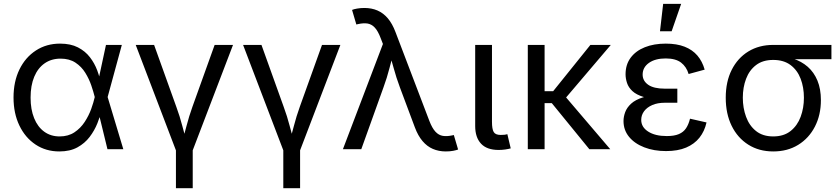

<svg xmlns="http://www.w3.org/2000/svg" viewBox="-20 -781 4392 1005"><path d="M290.5 11.7Q220.2 11.7 166 -24.4Q111.8 -60.5 81.3 -124.3Q50.8 -188 50.8 -270.5Q50.8 -354 81.8 -417.5Q112.8 -481 168 -516.8Q223.1 -552.7 294.4 -552.7Q349.6 -552.7 387.9 -533Q426.3 -513.2 450.7 -481.4Q475.1 -449.7 488.8 -412.8Q502.4 -376 508.3 -342.3H540L543 -274.4L625.5 0H542.5L475.6 -274.4Q469.2 -300.3 457.8 -334Q446.3 -367.7 426.5 -399.9Q406.7 -432.1 375 -453.1Q343.3 -474.1 296.9 -474.1Q249 -474.1 213.6 -449.5Q178.2 -424.8 159.2 -379.2Q140.1 -333.5 140.1 -270Q140.1 -208 158.7 -162.4Q177.2 -116.7 211.4 -91.8Q245.6 -66.9 292 -66.9Q337.4 -66.9 369.6 -88.4Q401.9 -109.9 423.3 -142.8Q444.8 -175.8 457.3 -210.4Q469.7 -245.1 475.6 -271.5L534.7 -545.9H617.7L543 -271.5L540 -206.5H512.7Q504.9 -173.3 489.7 -135.5Q474.6 -97.7 449.2 -64.2Q423.8 -30.8 385 -9.5Q346.2 11.7 290.5 11.7Z M902.3 9.8 690.4 -545.9H786.6L902.8 -222.2Q921.4 -171.9 934.3 -121.8Q947.3 -71.8 961.4 -24.9H929.2Q943.4 -71.8 956.3 -121.8Q969.2 -171.9 987.3 -222.2L1103.5 -545.9H1199.7L987.3 9.8ZM900.9 204.1V-3.9H988.8V204.1Z M1464.4 9.8 1252.4 -545.9H1348.6L1464.8 -222.2Q1483.4 -171.9 1496.3 -121.8Q1509.3 -71.8 1523.4 -24.9H1491.2Q1505.4 -71.8 1518.3 -121.8Q1531.2 -171.9 1549.3 -222.2L1665.5 -545.9H1761.7L1549.3 9.8ZM1462.9 204.1V-3.9H1550.8V204.1Z M1774.9 0 1984.4 -550.8 1973.1 -580.1Q1958.5 -619.1 1941.4 -637Q1924.3 -654.8 1903.1 -658Q1881.8 -661.1 1854 -654.8L1845.2 -652.8L1822.8 -729Q1831.1 -732.9 1849.1 -736.1Q1867.2 -739.3 1887.2 -739.3Q1925.3 -739.3 1955.8 -726.1Q1986.3 -712.9 2010 -685.1Q2033.7 -657.2 2050.3 -612.8L2227.5 -147.9Q2242.2 -109.9 2259.3 -91.6Q2276.4 -73.2 2297.9 -69.8Q2319.3 -66.4 2346.7 -72.3L2355.5 -74.2L2377.9 1.5Q2370.1 4.9 2352.8 8.3Q2335.4 11.7 2313.5 11.7Q2276.4 11.7 2245.8 -1.5Q2215.3 -14.6 2191.7 -42.5Q2168 -70.3 2151.4 -114.7L2073.2 -323.7Q2053.7 -376 2040.8 -424.1Q2027.8 -472.2 2013.2 -521H2045.4Q2031.2 -474.1 2018.6 -424.3Q2005.9 -374.5 1987.3 -323.7L1871.1 0Z M2589.8 3.9Q2528.3 3.9 2497.8 -29.1Q2467.3 -62 2467.3 -121.1V-545.9H2555.2V-143.1Q2555.2 -105.5 2564.2 -90.1Q2573.2 -74.7 2600.6 -74.7Q2614.7 -74.7 2622.1 -75.7Q2629.4 -76.7 2635.7 -78.6L2653.3 -4.4Q2641.6 -1 2624.5 1.5Q2607.4 3.9 2589.8 3.9Z M2830.6 -545.9V0H2742.7V-545.9ZM3177.2 -545.9 2918 -241.2H2797.4V-303.7H2875.5L3070.3 -545.9ZM3064.9 0 2866.2 -243.7 2913.6 -305.7 3174.3 0Z M3466.3 9.8Q3402.8 9.8 3352.3 -9.8Q3301.8 -29.3 3272.7 -64.7Q3243.7 -100.1 3243.7 -147.5Q3243.7 -169.9 3252.4 -193.8Q3261.2 -217.8 3283.4 -238.3Q3305.7 -258.8 3345.9 -271.5Q3386.2 -284.2 3449.2 -284.2H3525.4V-243.2H3460Q3421.9 -243.2 3394.3 -231.2Q3366.7 -219.2 3351.6 -199Q3336.4 -178.7 3336.4 -153.3Q3336.4 -115.7 3372.8 -92.3Q3409.2 -68.8 3470.2 -68.8Q3509.3 -68.8 3533.4 -79.1Q3557.6 -89.4 3571 -109.6Q3584.5 -129.9 3591.8 -159.7L3678.2 -140.1Q3668 -94.2 3641.4 -60.5Q3614.7 -26.9 3571.3 -8.5Q3527.8 9.8 3466.3 9.8ZM3449.2 -261.7Q3387.7 -261.7 3349.1 -273.4Q3310.5 -285.2 3290 -304.4Q3269.5 -323.7 3262 -346.9Q3254.4 -370.1 3254.4 -392.1Q3254.4 -442.9 3281 -478.8Q3307.6 -514.6 3355.2 -533.7Q3402.8 -552.7 3464.8 -552.7Q3522.5 -552.7 3563.5 -536.6Q3604.5 -520.5 3630.4 -490.2Q3656.2 -460 3668.5 -416.5L3584.5 -393.6Q3573.2 -431.6 3544.9 -453.4Q3516.6 -475.1 3464.4 -475.1Q3409.7 -475.1 3376.7 -451.7Q3343.8 -428.2 3343.8 -390.6Q3343.8 -357.9 3372.8 -337.4Q3401.9 -316.9 3460 -316.9H3525.4V-261.7ZM3434.6 -617.2 3451.2 -760.7H3545.4L3495.6 -617.2Z M4027.3 11.7Q3953.1 11.7 3897 -23.7Q3840.8 -59.1 3809.8 -122.3Q3778.8 -185.5 3778.8 -269.5Q3778.8 -353.5 3810.1 -415.5Q3841.3 -477.5 3897.2 -511.7Q3953.1 -545.9 4027.3 -545.9H4332V-471.2H4092.8L4027.3 -467.3Q3972.7 -467.3 3937.5 -440.4Q3902.3 -413.6 3885.3 -368.7Q3868.2 -323.7 3868.2 -269.5Q3868.2 -215.8 3885.3 -169.4Q3902.3 -123 3937.5 -95Q3972.7 -66.9 4027.3 -66.9Q4082.5 -66.9 4118.2 -95.2Q4153.8 -123.5 4170.9 -169.7Q4188 -215.8 4188 -269.5Q4188 -323.7 4170.9 -368.7Q4153.8 -413.6 4118.2 -440.4Q4082.5 -467.3 4027.3 -467.3V-489.3Q4083 -489.3 4128.9 -474.9Q4174.8 -460.4 4207.8 -431.6Q4240.7 -402.8 4258.8 -359.1Q4276.9 -315.4 4276.9 -256.8Q4276.9 -179.2 4245.6 -118.4Q4214.4 -57.6 4158.2 -22.9Q4102.1 11.7 4027.3 11.7Z"/></svg>

Font: Inter Variable LoSnoCo
Style: Regular
Weight: 400
Designer: Rasmus Andersson
Foundry: rsms
Version: Version 4.000;git-a52131595; featfreeze: case,dlig,ss01,ss02